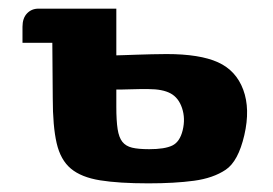

<svg xmlns="http://www.w3.org/2000/svg" viewBox="-20 -420 632 444"><path d="M325 -75Q361 -75 378.5 -83.5Q396 -92 402.5 -119Q409 -146 401 -170Q393 -194 374.5 -204Q356 -214 323 -214Q315 -214 304 -214Q293 -214 282 -213.5Q271 -213 262.5 -213Q254 -213 249 -213V-173Q249 -141 252 -121.5Q255 -102 263 -92Q271 -82 285.5 -78.5Q300 -75 325 -75ZM101 -321H32V-358Q32 -378 42.5 -389Q53 -400 69 -400H249V-292Q254 -292 266.5 -292.5Q279 -293 295.5 -293.5Q312 -294 330.5 -294.5Q349 -295 365 -295Q442 -295 484 -276Q526 -257 542.5 -212.5Q559 -168 545 -107.5Q531 -47 502 -27.5Q473 -8 428.5 -2Q384 4 323 4Q255 4 211.5 -3Q168 -10 144 -30Q120 -50 111 -89Q102 -128 102 -193Z"/></svg>

Font: r_Genos
Style: Bold
Weight: 700
Designer: Robert E. Leuschke
Foundry: Robert E. Leuschke
Version: Version 2.000;June 29, 2024;FontCreator 14.0.0.2814 32-bit